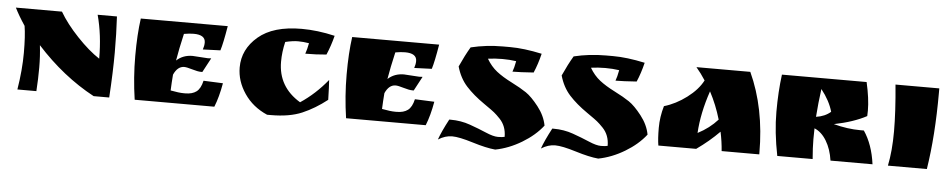

<svg xmlns="http://www.w3.org/2000/svg" viewBox="-38 -795 5847 1179"><g transform="rotate(5 2885.0 -205.5)"><path d="M646 -500Q652 -395 652 -278.5Q652 -162 642 0H546Q352 -104 190 -283Q198 -216 198 -145.5Q198 -75 193 0H76Q96 -123 96 -227.5Q96 -332 86 -393Q46 -453 23 -500H307Q349 -428 421.5 -351.5Q494 -275 560 -232Q560 -378 527 -500Z M1130 -299 1224 -293Q1238 -293 1245 -294L1198 -206H1189Q1170 -206 1135 -216.5Q1100 -227 1085 -227Q1044 -227 1020 -174Q1016 -125 1014 -76Q1066 -66 1096 -66H1105Q1148 -66 1173.5 -85Q1199 -104 1210 -153L1330 -148Q1315 -62 1290 0H799Q779 -135 779 -268Q779 -401 793 -500H1329Q1311 -392 1297 -348Q1238 -345 1189 -344Q1197 -367 1197 -387Q1197 -435 1125 -435Q1098 -435 1065 -429Q1043 -334 1031 -262Q1071 -299 1130 -299Z M1835 -439Q1800 -445 1767.5 -445Q1735 -445 1689 -434Q1674 -371 1674 -311Q1674 -156 1812 -73Q1904 -134 1978 -225Q1981 -185 1983 -103Q1909 -45 1832 -12Q1755 21 1640 21H1617Q1527 -18 1475.5 -94Q1424 -170 1424 -254Q1424 -366 1516 -444.5Q1608 -523 1783 -523Q1881 -523 1988 -498Q1972 -435 1948 -379Q1885 -373 1818 -373Q1828 -401 1835 -439Z M2433 -299 2527 -293Q2541 -293 2548 -294L2501 -206H2492Q2473 -206 2438 -216.5Q2403 -227 2388 -227Q2347 -227 2323 -174Q2319 -125 2317 -76Q2369 -66 2399 -66H2408Q2451 -66 2476.5 -85Q2502 -104 2513 -153L2633 -148Q2618 -62 2593 0H2102Q2082 -135 2082 -268Q2082 -401 2096 -500H2632Q2614 -392 2600 -348Q2541 -345 2492 -344Q2500 -367 2500 -387Q2500 -435 2428 -435Q2401 -435 2368 -429Q2346 -334 2334 -262Q2374 -299 2433 -299Z M3112 -440Q3072 -446 3026.5 -446Q2981 -446 2938 -440Q2965 -394 3002 -365Q3039 -336 3095.5 -307.5Q3152 -279 3187.5 -255Q3223 -231 3266 -176Q3309 -121 3320 -61Q3272 1 3193 48.5Q3114 96 3031 112Q2975 107 2889.5 80.5Q2804 54 2761 54Q2718 54 2675 81Q2693 30 2734 -47H2742Q2806 -47 2862.5 -27Q2919 -7 2965.5 13Q3012 33 3040.5 33Q3069 33 3082 29Q3082 -37 3041 -80Q3019 -103 3003.5 -115.5Q2988 -128 2956 -150L2939 -162Q2871 -209 2827 -257.5Q2783 -306 2763 -377Q2795 -448 2826 -500Q2921 -523 3023 -523H3067Q3153 -523 3264 -499Q3248 -433 3225 -380Q3141 -374 3095 -374Q3104 -397 3112 -440Z M3747 -440Q3707 -446 3661.5 -446Q3616 -446 3573 -440Q3600 -394 3637 -365Q3674 -336 3730.5 -307.5Q3787 -279 3822.5 -255Q3858 -231 3901 -176Q3944 -121 3955 -61Q3907 1 3828 48.5Q3749 96 3666 112Q3610 107 3524.5 80.5Q3439 54 3396 54Q3353 54 3310 81Q3328 30 3369 -47H3377Q3441 -47 3497.5 -27Q3554 -7 3600.5 13Q3647 33 3675.5 33Q3704 33 3717 29Q3717 -37 3676 -80Q3654 -103 3638.5 -115.5Q3623 -128 3591 -150L3574 -162Q3506 -209 3462 -257.5Q3418 -306 3398 -377Q3430 -448 3461 -500Q3556 -523 3658 -523H3702Q3788 -523 3899 -499Q3883 -433 3860 -380Q3776 -374 3730 -374Q3739 -397 3747 -440Z M4649 -8V0H4417Q4413 -57 4400 -118Q4338 -55 4260 0H4027Q4020 -41 4020 -108.5Q4020 -176 4040 -244Q4112 -265 4178.5 -315Q4245 -365 4275 -423Q4248 -465 4218 -500H4550Q4649 -285 4649 -8ZM4382 -191Q4356 -280 4314 -359Q4267 -221 4260 -98Q4332 -135 4382 -191Z M5290 -326 5289 -292Q5209 -249 5089 -225Q5175 -202 5255 -202H5276Q5331 -121 5347 0H5088Q5078 -70 5047.5 -120.5Q5017 -171 4973 -189Q4972 -172 4972 -121Q4972 -70 4978 0H4760Q4731 -145 4731 -269.5Q4731 -394 4745 -500H5267Q5290 -399 5290 -326ZM4994 -433Q4982 -345 4976 -260Q5031 -268 5066 -299Q5047 -366 4994 -433Z M5715 -500V-473Q5715 -209 5682 0H5442Q5461 -92 5461 -212.5Q5461 -333 5445 -500Z"/></g></svg>

Font: Ruslan Display
Style: Regular
Weight: 400
Designer: Denis Masharov, Vladimir Rabdu
Foundry: Denis Masharov, Vladimir Rabdu
Version: Version 1.000; ttfautohint (v1.4.1)